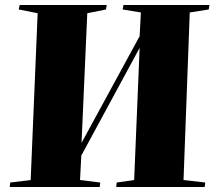

<svg xmlns="http://www.w3.org/2000/svg" viewBox="-20 -750 872 770"><path d="M540 -558 306 -126 301 -28 382 -18 380 0H19L21 -18L103 -28L131 -697L55 -712L59 -730H408L405 -712L330 -697L307 -177L540 -605L545 -700L472 -712L475 -730H820L817 -712L741 -700L716 -28L803 -18L801 0H446L448 -18L518 -28Z"/></svg>

Font: Literata 72pt ExtraBold
Style: Italic
Weight: 800
Italic angle: -2°
Designer: Latin by Veronika Burian and Jose Scaglione. Greek by Irene Vlachou. Cyrillic by Vera Evstafieva
Foundry: TypeTogether
Version: Version 3.002